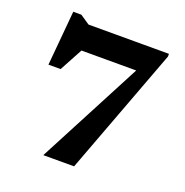

<svg xmlns="http://www.w3.org/2000/svg" viewBox="-130 -851 937 970"><g transform="rotate(20 338.0 -366.0)"><path d="M119 -562.5 238 -621 139.5 -438.5H74L100.5 -732.5H144L195 -698H627.5V-683.5L371.5 0H206L538.5 -634.5L545.5 -562.5Z"/></g></svg>

Font: Newsreader 9pt SemiBold
Style: Regular
Weight: 600
Designer: Hugues Gentile
Foundry: Production Type
Version: Version 1.003